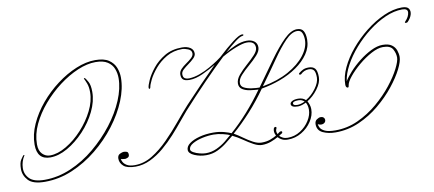

<svg xmlns="http://www.w3.org/2000/svg" viewBox="-66 -751 2162 957"><g transform="rotate(-10 1014.5 -272.5)"><path d="M448 -554Q493 -554 517 -537.5Q541 -521 550.5 -496.5Q560 -472 560 -446Q560 -391 535 -330Q510 -269 465.5 -210.5Q421 -152 362.5 -104.5Q304 -57 236.5 -28.5Q169 0 98 0Q37 0 13.5 -25.5Q-10 -51 -10 -83Q-10 -115 0 -130Q10 -145 14 -149Q15 -150 18 -149.5Q21 -149 18 -146Q1 -119 0 -87Q-1 -55 21.5 -32.5Q44 -10 98 -10Q165 -10 230.5 -38Q296 -66 353 -113.5Q410 -161 454 -218Q498 -275 523 -334.5Q548 -394 548 -446Q548 -470 539.5 -492.5Q531 -515 509 -529.5Q487 -544 448 -544Q406 -544 357.5 -523.5Q309 -503 262 -467.5Q215 -432 176 -386.5Q137 -341 113.5 -291Q90 -241 90 -191Q90 -158 106.5 -141.5Q123 -125 145 -125Q184 -125 228 -151Q272 -177 310 -218.5Q348 -260 372 -308Q396 -356 396 -401Q396 -428 389 -446Q382 -464 378 -471Q376 -475 379 -475Q382 -475 384 -473Q388 -469 397.5 -452Q407 -435 407 -401Q407 -353 382.5 -302.5Q358 -252 318 -209.5Q278 -167 232.5 -141Q187 -115 145 -115Q78 -115 78 -191Q78 -242 101.5 -294Q125 -346 164 -392.5Q203 -439 251.5 -475.5Q300 -512 351 -533Q402 -554 448 -554Z M885 -541Q911 -541 927 -530.5Q943 -520 943 -501Q943 -489 931 -477Q919 -465 903.5 -454Q888 -443 876 -432Q864 -421 864 -409Q864 -394 872 -388.5Q880 -383 895 -383Q921 -384 949.5 -394.5Q978 -405 1003 -419.5Q1028 -434 1045 -445.5Q1062 -457 1065 -460Q1109 -501 1143 -527Q1177 -553 1191 -553Q1199 -553 1198 -549Q1197 -545 1191 -545Q1180 -544 1156 -526Q1132 -508 1099 -478Q1118 -490 1149.5 -504Q1181 -518 1209 -518Q1232 -518 1246.5 -507Q1261 -496 1261 -476Q1261 -457 1242.5 -436.5Q1224 -416 1200 -395.5Q1176 -375 1157.5 -355Q1139 -335 1139 -315Q1139 -299 1155 -291Q1171 -283 1193 -280Q1215 -277 1232 -277Q1281 -346 1322.5 -403.5Q1364 -461 1399.5 -496Q1435 -531 1465 -531Q1489 -531 1498 -515Q1507 -499 1507 -472Q1507 -433 1484 -399.5Q1461 -366 1423 -339.5Q1385 -313 1337.5 -295.5Q1290 -278 1242 -270Q1202 -213 1156.5 -163Q1111 -113 1065 -73Q1086 -61 1108 -45Q1130 -29 1152.5 -17Q1175 -5 1195 -5Q1220 -5 1239 -12Q1258 -19 1271 -27Q1260 -47 1267 -65Q1270 -70 1274 -70Q1283 -70 1279 -61Q1272 -49 1280 -33Q1286 -37 1289.5 -40Q1293 -43 1295 -43Q1297 -44 1299 -44Q1304 -44 1304.5 -39.5Q1305 -35 1302 -33Q1300 -32 1296 -29.5Q1292 -27 1286 -23Q1293 -16 1303 -11Q1313 -6 1327 -6Q1362 -6 1391 -24.5Q1420 -43 1437.5 -71Q1455 -99 1455 -126Q1455 -148 1446 -163Q1436 -158 1425 -154.5Q1414 -151 1405 -151Q1370 -151 1370 -169Q1370 -177 1381 -183Q1392 -189 1411 -189Q1435 -189 1449 -175Q1478 -192 1500 -222Q1522 -252 1522 -277Q1522 -304 1514 -314Q1506 -324 1489 -324Q1465 -324 1447 -306Q1445 -305 1442 -305Q1439 -305 1437.5 -308Q1436 -311 1440 -314Q1450 -322 1461 -327.5Q1472 -333 1490 -333Q1511 -333 1521.5 -321Q1532 -309 1532 -277Q1532 -249 1508.5 -217.5Q1485 -186 1455 -168Q1460 -159 1463.5 -148.5Q1467 -138 1467 -126Q1467 -95 1447.5 -65Q1428 -35 1396 -16Q1364 3 1327 3Q1309 3 1297 -3Q1285 -9 1277 -18Q1262 -9 1240.5 -1Q1219 7 1195 7Q1176 7 1153 -5.5Q1130 -18 1105.5 -35Q1081 -52 1056 -64Q1041 -52 1019.5 -34.5Q998 -17 971 -4Q944 9 912 9Q881 9 853 -3Q825 -15 825 -33Q825 -51 844 -65Q863 -79 895 -87.5Q927 -96 965 -96Q995 -96 1020 -89Q1045 -82 1055 -77Q1145 -156 1225 -268Q1206 -269 1183.5 -272Q1161 -275 1145 -285Q1129 -295 1129 -315Q1129 -336 1147 -357.5Q1165 -379 1189 -400Q1213 -421 1231 -440.5Q1249 -460 1249 -476Q1249 -509 1208 -509Q1188 -509 1152 -495Q1116 -481 1080 -460Q1031 -414 971 -352Q911 -290 853 -226Q837 -208 813.5 -179Q790 -150 761.5 -118.5Q733 -87 700 -59Q667 -31 630.5 -13.5Q594 4 556 4Q513 4 495 -12Q477 -28 477 -50Q477 -67 489.5 -73Q502 -79 509 -79Q516 -79 524 -76.5Q532 -74 532 -61Q532 -50 523 -46.5Q514 -43 511 -43Q505 -43 497 -44.5Q489 -46 489 -46Q489 -42 494 -31.5Q499 -21 513 -12.5Q527 -4 553 -4Q599 -4 641.5 -30Q684 -56 723.5 -96Q763 -136 798 -178.5Q833 -221 863 -254Q904 -298 947.5 -343Q991 -388 1031 -428Q1002 -410 964 -392.5Q926 -375 895 -375Q873 -375 863.5 -383Q854 -391 854 -409Q854 -424 865.5 -436Q877 -448 892.5 -458.5Q908 -469 920 -480Q932 -491 932 -503Q932 -519 914.5 -526Q897 -533 885 -533Q840 -533 805 -512.5Q770 -492 746 -463.5Q722 -435 709.5 -409.5Q697 -384 696 -373Q694 -366 691 -366Q687 -366 687 -371Q687 -382 699 -409Q711 -436 735.5 -466.5Q760 -497 797 -519Q834 -541 885 -541ZM1249 -280Q1326 -294 1381 -324.5Q1436 -355 1466 -394Q1496 -433 1496 -472Q1496 -492 1489.5 -507Q1483 -522 1465 -522Q1437 -522 1405 -489Q1373 -456 1335 -401Q1297 -346 1249 -280ZM1404 -159Q1419 -159 1441 -169Q1429 -181 1411 -181Q1382 -181 1382 -169Q1382 -159 1404 -159ZM912 -1Q941 -1 967 -13Q993 -25 1013.5 -41.5Q1034 -58 1046 -69Q1036 -74 1011.5 -80Q987 -86 965 -86Q937 -86 907.5 -79.5Q878 -73 857.5 -61Q837 -49 837 -33Q837 -25 850 -17.5Q863 -10 881 -5.5Q899 -1 912 -1Z M1567 9Q1530 9 1502.5 -4Q1475 -17 1475 -48Q1475 -64 1486 -71.5Q1497 -79 1506 -79Q1515 -79 1520.5 -74Q1526 -69 1526 -62Q1526 -53 1519.5 -47.5Q1513 -42 1505 -42Q1496 -42 1491 -44.5Q1486 -47 1486 -47Q1486 -39 1492 -28Q1498 -17 1515.5 -9Q1533 -1 1568 -1Q1628 -1 1682.5 -26Q1737 -51 1783 -90Q1829 -129 1862.5 -171.5Q1896 -214 1914.5 -250.5Q1933 -287 1933 -306Q1933 -327 1921.5 -348Q1910 -369 1872 -369Q1846 -369 1812.5 -351Q1779 -333 1747.5 -306.5Q1716 -280 1694.5 -253.5Q1673 -227 1671 -210Q1670 -198 1662.5 -201Q1655 -204 1655 -217Q1655 -257 1676 -302Q1697 -347 1733 -390Q1769 -433 1814 -468.5Q1859 -504 1907 -525.5Q1955 -547 1999 -547Q2026 -547 2034 -534Q2042 -521 2036.5 -503.5Q2031 -486 2015 -470Q2012 -467 2005 -468Q1998 -469 2005 -476Q2024 -496 2026 -516.5Q2028 -537 1999 -537Q1958 -537 1913.5 -517.5Q1869 -498 1827 -465.5Q1785 -433 1750 -393Q1715 -353 1692.5 -311Q1670 -269 1665 -232Q1676 -251 1699 -276.5Q1722 -302 1752 -325.5Q1782 -349 1813.5 -364.5Q1845 -380 1872 -380Q1902 -380 1918 -368.5Q1934 -357 1940 -340Q1946 -323 1946 -306Q1946 -284 1927 -246Q1908 -208 1873 -164Q1838 -120 1790.5 -80.5Q1743 -41 1686.5 -16Q1630 9 1567 9Z"/></g></svg>

Font: Kapakana Light
Style: Regular
Weight: 300
Designer: Kyosuke Nagai
Version: Version 1.000